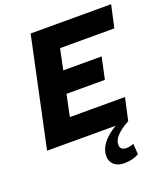

<svg xmlns="http://www.w3.org/2000/svg" viewBox="-164 -815 1016 1161"><g transform="rotate(-20 344.0 -234.5)"><path d="M434 231Q394 231 370 210Q346 189 346 153Q346 70 462 0H21L170 -700H688L656 -556H307L279 -423H526L496 -283H249L220 -144H575L543 0Q438 57 438 113Q438 149 478 149Q508 149 525 138L530 208Q489 231 434 231Z"/></g></svg>

Font: Red Hat Text
Style: Bold Italic
Weight: 700
Italic angle: -12°
Designer: Pentagram, MCKL
Foundry: Pentagram, MCKL
Version: Version 1.023; ttfautohint (v1.8.3)